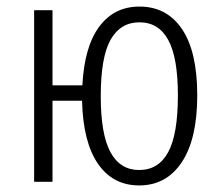

<svg xmlns="http://www.w3.org/2000/svg" viewBox="-20 -554 672 585"><path d="M581 -263Q581 -131 534 -60Q487 11 404 11Q324 11 278.5 -55Q233 -121 230 -247H140V0H84V-523H140V-294H231Q237 -412 282.5 -473Q328 -534 405 -534Q488 -534 534.5 -465.5Q581 -397 581 -263ZM522 -263Q522 -379 492.5 -432.5Q463 -486 405 -486Q347 -486 317 -433Q287 -380 287 -261Q287 -145 316.5 -90.5Q346 -36 404 -36Q463 -36 492.5 -90.5Q522 -145 522 -263Z"/></svg>

Font: Fira Sans Extra Condensed Light
Style: Regular
Weight: 300
Width: 1
Designer: Carrois Corporate & Edenspiekermann AG
Foundry: Carrois Corporate GbR & Edenspiekermann AG
Version: Version 4.203